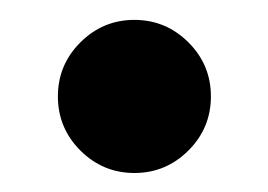

<svg xmlns="http://www.w3.org/2000/svg" viewBox="-20 -450 274 196"><path d="M62 -296.4Q39.1 -319.3 39.1 -351.6Q39.1 -383.8 62 -406.7Q85 -429.7 117.2 -429.7Q149.4 -429.7 172.4 -406.7Q195.3 -383.8 195.3 -351.6Q195.3 -319.3 172.4 -296.4Q149.4 -273.4 117.2 -273.4Q85 -273.4 62 -296.4Z"/></svg>

Font: spinweradBold
Style: Regular
Weight: 700
Width: 7
Version: Version 0.3 ; ttfautohint (v1.2) -l 8 -r 50 -G 200 -x 14 -D 